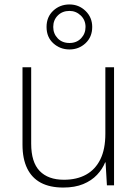

<svg xmlns="http://www.w3.org/2000/svg" viewBox="-20 -832 622 862"><path d="M492 -530V0H460L454 -103H452Q440 -73 415.5 -47Q391 -21 353.5 -5.5Q316 10 264 10Q204 10 163.5 -11.5Q123 -33 102 -76Q81 -119 81 -183V-530H120V-187Q120 -104 158 -64.5Q196 -25 267 -25Q325 -25 366.5 -48Q408 -71 430.5 -116.5Q453 -162 453 -232V-530ZM292 -610Q250 -610 219.5 -637.5Q189 -665 189 -711Q189 -756 219 -784Q249 -812 292 -812Q334 -812 364 -783Q394 -754 394 -711Q394 -666 364 -638Q334 -610 292 -610ZM292 -639Q324 -639 344 -660Q364 -681 364 -711Q364 -742 342.5 -762.5Q321 -783 292 -783Q260 -783 239.5 -762.5Q219 -742 219 -711Q219 -681 239 -660Q259 -639 292 -639Z"/></svg>

Font: Noto Sans Hebrew ExtraLight
Style: Regular
Weight: 250
Designer: Monotype Design Team
Foundry: Monotype Imaging Inc.
Version: Version 2.003